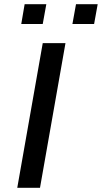

<svg xmlns="http://www.w3.org/2000/svg" viewBox="-20 -892 484 912"><path d="M62 0 183 -687H291L170 0ZM81 -778 97 -872H200L183 -778ZM324 -778 341 -872H444L427 -778Z"/></svg>

Font: Archivo Expanded
Style: Italic
Weight: 400
Width: 7
Italic angle: -10°
Designer: Hector Gatti
Foundry: Omnibus-Type
Version: Version 2.001